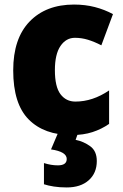

<svg xmlns="http://www.w3.org/2000/svg" viewBox="-20 -583 540 843"><path d="M295 10Q174 10 106 -58.5Q38 -127 38 -274Q38 -414 110 -488.5Q182 -563 305 -563Q354 -563 396.5 -552Q439 -541 476 -521L425 -384Q394 -400 366 -408.5Q338 -417 309 -417Q270 -417 245.5 -381Q221 -345 221 -275Q221 -202 245.5 -169.5Q270 -137 311 -137Q387 -137 459 -186V-39Q426 -16 386 -3Q346 10 295 10ZM405 124Q405 177 369.5 208.5Q334 240 273 240Q242 240 216.5 236Q191 232 173 226V133Q189 138 204 140.5Q219 143 234 143Q273 143 273 115Q273 83 204 73L235 0H323L312 31Q347 38 376 59Q405 80 405 124Z"/></svg>

Font: Noto Sans SemiCondensed Black
Style: Regular
Weight: 900
Width: 4
Designer: Monotype Design Team
Foundry: Monotype Imaging Inc.
Version: Version 2.013; ttfautohint (v1.8.4.7-5d5b)